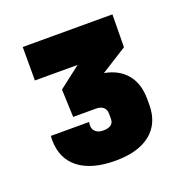

<svg xmlns="http://www.w3.org/2000/svg" viewBox="-78 -870 483 507"><g transform="rotate(-20 163.0 -617.0)"><path d="M165 -434Q98.5 -434 62.2 -462.2Q26 -490.5 26 -543Q26 -544 26 -545.8Q26 -547.5 26.2 -549.8Q26.5 -552 27 -554H134Q133.5 -552 133.2 -549.2Q133 -546.5 133 -544Q133 -533.5 140.5 -526.8Q148 -520 162 -520Q176.5 -520 183.8 -525.8Q191 -531.5 191 -541Q191 -545 191 -548.8Q191 -552.5 191 -556Q191 -568 183.8 -574.5Q176.5 -581 163 -581H99L96 -659L157 -706H37V-800H289L288 -708L215 -662Q255.5 -654.5 277.2 -628Q299 -601.5 299 -558Q299 -555.5 299 -552.8Q299 -550 299 -547.2Q299 -544.5 299 -542Q299 -490.5 264.2 -462.2Q229.5 -434 165 -434Z"/></g></svg>

Font: Big Shoulders Display Thin Black
Style: Regular
Weight: 900
Version: Version 2.002